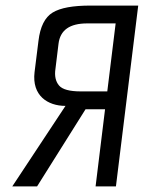

<svg xmlns="http://www.w3.org/2000/svg" viewBox="-20 -669 516 689"><path d="M215 -289 24 0H113L287 -277H357L323 0H396L476 -649H305C242 -649 197 -641 169 -624C141 -607 124 -573 118 -522L104 -410C94 -326 151 -289 215 -289ZM190 -512C196 -561 230 -585 293 -585H395L365 -341H270C230 -341 204 -348 192 -362C180 -376 175 -396 179 -422Z"/></svg>

Font: Gamestation Condensed
Style: Italic
Weight: 400
Width: 3
Designer: Jonas Hecksher
Foundry: Jonas Hecksher, Playtypeª, e-types AS
Version: Version 1.003